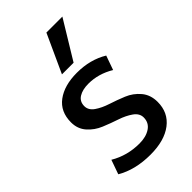

<svg xmlns="http://www.w3.org/2000/svg" viewBox="-250 -904 1003 1003"><g transform="rotate(-45 251.5 -402.0)"><path d="M206 -608 303 -820H421L292 -608ZM237 16Q124 16 45 -31L73 -110Q147 -66 237 -66Q286 -66 317.5 -87Q349 -108 349 -147Q349 -177 319.5 -198Q290 -219 248 -233Q206 -247 163.5 -264.5Q121 -282 91.5 -315.5Q62 -349 62 -397Q62 -476 118 -517.5Q174 -559 267 -559Q365 -559 439 -514L411 -435Q343 -476 269 -476Q225 -476 198 -459Q171 -442 171 -408Q171 -378 200.5 -357.5Q230 -337 272 -323.5Q314 -310 356.5 -292.5Q399 -275 428.5 -240Q458 -205 458 -153Q458 -74 399 -29Q340 16 237 16Z"/></g></svg>

Font: Martel Sans DemiBold
Style: Regular
Weight: 600
Designer: Dan Reynolds and Mathieu Réguer
Foundry: Dan Reynolds and Mathieu Réguer
Version: Version 1.001;PS 001.001;hotconv 1.0.70;makeotf.lib2.5.58329